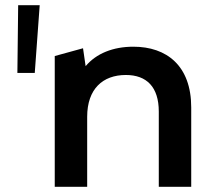

<svg xmlns="http://www.w3.org/2000/svg" viewBox="-20 -720 835 740"><path d="M50 -700 47 -439H114L133 -700ZM494 -540C416 -540 351 -514 310 -465L300 -534L191 -504V0H316V-270C316 -377 376 -431 465 -431C545 -431 592 -385 592 -290V0H717V-306C717 -467 622 -540 494 -540Z"/></svg>

Font: Talent
Style: Bold
Weight: 600
Designer: Mike Powis
Version: Version 1.001;hotconv 1.0.109;makeotfexe 2.5.65596